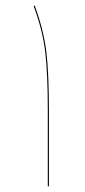

<svg xmlns="http://www.w3.org/2000/svg" viewBox="-20 -659 302 679"><path d="M149 -271Q149 -398 140 -474.5Q131 -551 99 -638L103 -639Q135 -551 144 -474.5Q153 -398 153 -271V0H149Z"/></svg>

Font: FiraGO Four
Style: Regular
Weight: 100
Designer: bBox Type
Foundry: bBox Type GmbH
Version: Version 1.001